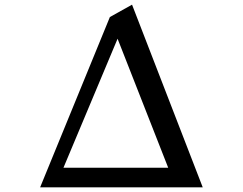

<svg xmlns="http://www.w3.org/2000/svg" viewBox="-20 -830 1040 823"><path d="M701 -111 484 -664 252 -111ZM849 -27H152L451 -757L546 -810Z"/></svg>

Font: Kaisei Decol
Style: Bold
Weight: 700
Designer: Font-Kai, 金井和夫
Foundry: KAZUO KANAI
Version: Version 5.003